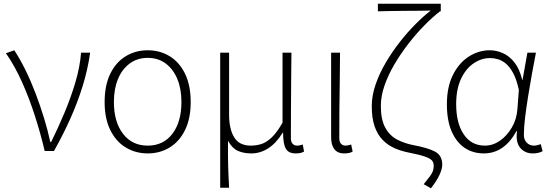

<svg xmlns="http://www.w3.org/2000/svg" viewBox="-20 -814 2967 1035"><path d="M221 0Q198 -97 167.5 -191.5Q137 -286 98.5 -372Q60 -458 12 -527L57 -543Q88 -496 117.5 -436Q147 -376 172 -310Q197 -244 217.5 -177Q238 -110 251 -49H256Q292 -122 326.5 -203.5Q361 -285 386 -369Q411 -453 417 -530H466Q453 -439 426 -351.5Q399 -264 360.5 -177.5Q322 -91 271 0Z M776 13Q711 13 658 -19Q605 -51 574.5 -113Q544 -175 544 -264Q544 -354 574.5 -416.5Q605 -479 658 -511Q711 -543 776 -543Q842 -543 894.5 -511Q947 -479 977.5 -416.5Q1008 -354 1008 -264Q1008 -175 977.5 -113Q947 -51 894.5 -19Q842 13 776 13ZM776 -29Q861 -29 909.5 -93Q958 -157 958 -264Q958 -335 936 -388Q914 -441 873.5 -471.5Q833 -502 776 -502Q720 -502 679 -471.5Q638 -441 616 -388Q594 -335 594 -264Q594 -157 643 -93Q692 -29 776 -29Z M1167 198V-530H1215V-196Q1215 -118 1242.5 -73.5Q1270 -29 1332 -29Q1360 -29 1387 -37Q1414 -45 1443 -71.5Q1472 -98 1503 -153V-530H1551Q1550 -452 1549.5 -375Q1549 -298 1548.5 -221.5Q1548 -145 1548 -69Q1548 -49 1557.5 -39Q1567 -29 1581 -29Q1589 -29 1595.5 -30.5Q1602 -32 1612 -35L1619 3Q1611 8 1600 10.5Q1589 13 1574 13Q1535 13 1520.5 -13Q1506 -39 1506 -99H1504Q1469 -42 1426 -14.5Q1383 13 1335 13Q1294 13 1263 -0.5Q1232 -14 1209 -55Q1209 -10 1209 23Q1209 56 1210 83.5Q1211 111 1212 138Q1213 165 1215 198Z M1835 13Q1812 13 1797 3.5Q1782 -6 1773.5 -25.5Q1765 -45 1765 -76V-530H1813Q1813 -452 1811.5 -375Q1810 -298 1809.5 -221.5Q1809 -145 1809 -69Q1809 -49 1818.5 -39Q1828 -29 1842 -29Q1849 -29 1856 -30.5Q1863 -32 1873 -35L1881 3Q1873 8 1862 10.5Q1851 13 1835 13Z M2303 201 2264 179Q2285 153 2297 137Q2309 121 2313.5 108Q2318 95 2318 80Q2318 62 2308.5 51Q2299 40 2270.5 30Q2242 20 2186 9Q2144 1 2107.5 -15Q2071 -31 2043 -59.5Q2015 -88 1999.5 -132.5Q1984 -177 1984 -242Q1984 -298 2004.5 -358Q2025 -418 2059.5 -476.5Q2094 -535 2136 -588.5Q2178 -642 2221.5 -685.5Q2265 -729 2302 -757Q2274 -756 2237.5 -756Q2201 -756 2160 -755.5Q2119 -755 2082 -754.5Q2045 -754 2017 -753V-794H2356V-753H2352Q2312 -722 2268.5 -678Q2225 -634 2183 -580Q2141 -526 2107 -468.5Q2073 -411 2053 -353.5Q2033 -296 2033 -243Q2033 -169 2057 -125.5Q2081 -82 2122 -61Q2163 -40 2212 -31Q2287 -17 2325.5 3.5Q2364 24 2364 74Q2364 96 2349.5 128Q2335 160 2303 201Z M2588 13Q2530 13 2485.5 -16.5Q2441 -46 2415 -105Q2389 -164 2389 -252Q2389 -345 2421.5 -410Q2454 -475 2507 -509Q2560 -543 2620 -543Q2656 -543 2691 -527.5Q2726 -512 2753.5 -477Q2781 -442 2795 -384H2797L2823 -530H2869Q2858 -474 2847 -413Q2836 -352 2826.5 -292.5Q2817 -233 2810.5 -180Q2804 -127 2804 -87Q2804 -61 2819.5 -45Q2835 -29 2858 -29Q2867 -29 2877.5 -31.5Q2888 -34 2895 -37L2905 1Q2896 6 2883 9.5Q2870 13 2851 13Q2810 13 2784.5 -17Q2759 -47 2767 -107H2764Q2698 13 2588 13ZM2594 -29Q2637 -29 2675 -55.5Q2713 -82 2739 -126.5Q2765 -171 2769 -224L2777 -329Q2765 -385 2746.5 -419.5Q2728 -454 2706.5 -471.5Q2685 -489 2663 -495Q2641 -501 2622 -501Q2575 -501 2533 -472.5Q2491 -444 2465 -388.5Q2439 -333 2439 -252Q2439 -150 2480 -89.5Q2521 -29 2594 -29Z"/></svg>

Font: Noto Sans TC ExtraLight
Style: Regular
Weight: 250
Designer: Ryoko NISHIZUKA  (kana, bopomofo & ideographs); Paul D. Hunt (Latin, Greek & Cyrillic); Sandoll Communications , Soo-you
Foundry: Adobe
Version: Version 2.004-H2;hotconv 1.0.118;makeotfexe 2.5.65603